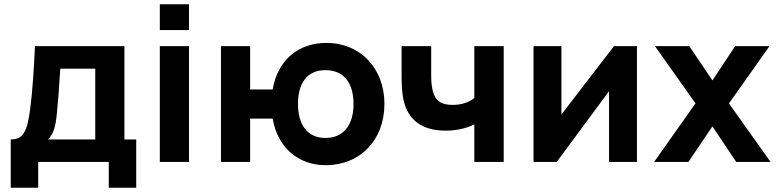

<svg xmlns="http://www.w3.org/2000/svg" viewBox="-20 -755 3622 895"><path d="M30 -105V120H158V0H487V120H615V-105H560V-540H143C138 -435 132 -331 120 -242C106 -139 87 -105 30 -105ZM204 -105C231 -133 239 -166 245 -225C251 -286 257 -362 261 -435H424V-105Z M725 -615H861V-735H725ZM725 0H861V-540H725Z M1498 15C1659 15 1772 -102 1772 -271C1772 -435 1661 -555 1501 -555C1375 -555 1275 -479 1251 -338H1146V-540H1010V0H1146V-202H1251C1275 -63 1374 15 1498 15ZM1369 -271C1369 -364 1409 -428 1497 -428C1584 -428 1628 -367 1628 -270C1628 -177 1585 -112 1497 -112C1413 -112 1369 -173 1369 -271Z M2191 -175V0H2328V-540H2191V-298C2168 -280 2136 -266 2090 -266C2036 -266 2009 -285 1997 -332C1990 -360 1990 -392 1990 -405V-540H1852V-405C1852 -385 1852 -335 1860 -294C1879 -198 1945 -146 2057 -146C2106 -146 2153 -156 2191 -175Z M2949 -540H2842L2597 -221V-540H2467V0H2575L2819 -330V0H2949Z M3029 0H3189L3301 -166L3412 0H3572L3378 -273L3567 -540H3407L3301 -380L3193 -540H3033L3222 -273Z"/></svg>

Font: Eudonet ExtraBold
Style: Regular
Weight: 800
Designer: Mikhail Sharanda
Foundry: Mikhail Sharanda
Version: Version 4.503;Glyphs 3.1.2 (3151)